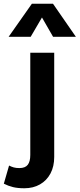

<svg xmlns="http://www.w3.org/2000/svg" viewBox="-88 -782 426 1027"><path d="M42 225Q7 225 -18.5 218.8Q-44 212.5 -67.5 200.5L-39.5 103.5Q-27 110 -14.5 113.5Q-2 117 15.5 117Q47 117 60.5 99.5Q74 82 74 47V-500H202V57.5Q202 108.5 182 146Q162 183.5 126 204.2Q90 225 42 225ZM-42 -585 82.5 -762H195.5L318 -585H196L136.5 -688.5L76 -585Z"/></svg>

Font: Geologica EX Med
Style: Regular
Weight: 500
Designer: Sindre Bremnes, Frode Helland
Foundry: Monokrom Skriftforlag AS
Version: Version 1.010;gftools[0.9.28]